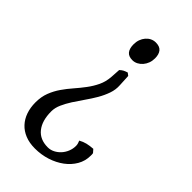

<svg xmlns="http://www.w3.org/2000/svg" viewBox="-227 -542 887 887"><g transform="rotate(45 216.5 -98.0)"><path d="M207 -258.8Q215.3 -266.6 222.9 -270.8Q230.5 -274.9 243.2 -278.8L255.9 -269L258.8 -211.9Q260.7 -184.1 251.2 -156.7Q241.7 -129.4 226.1 -102.5Q210.4 -75.7 192.1 -49.8Q173.8 -23.9 157.7 1.2Q141.6 26.4 130.9 50.5Q120.1 74.7 120.1 98.1Q120.1 158.7 147.5 192.9Q174.8 227.1 226.1 227.1Q243.7 227.1 259.5 219Q275.4 210.9 287.6 197.5Q299.8 184.1 306.9 166.5Q314 148.9 314 129.9Q314 122.6 312 115.7Q310.1 108.9 307.1 102.1Q323.7 92.8 340.8 88.6Q357.9 84.5 379.9 83L393.1 98.1Q394 102.1 394 106V113.8Q394 148.4 377.2 177.5Q360.4 206.5 331.8 227.8Q303.2 249 266.1 261Q229 272.9 188 272.9Q151.9 272.9 124 261.7Q96.2 250.5 77.4 230.2Q58.6 210 48.8 181.9Q39.1 153.8 39.1 120.1Q39.1 83.5 50.5 54Q62 24.4 79.6 -1Q97.2 -26.4 117.7 -49.8Q138.2 -73.2 156.7 -97.9Q175.3 -122.6 188.5 -150.1Q201.7 -177.7 204.1 -211.9ZM286.1 -414.1Q286.1 -397.5 280.8 -383.1Q275.4 -368.7 265.9 -357.7Q256.3 -346.7 243.9 -340.3Q231.4 -334 217.8 -334Q192.9 -334 181.4 -348.4Q169.9 -362.8 169.9 -390.1Q169.9 -406.7 175 -420.9Q180.2 -435.1 189.2 -445.8Q198.2 -456.5 210.4 -462.6Q222.7 -468.8 236.8 -468.8Q262.7 -468.8 274.4 -454.6Q286.1 -440.4 286.1 -414.1Z"/></g></svg>

Font: Gentium Plus Am
Style: Regular
Weight: 400
Designer: J. Victor Gaultney, Annie Olsen, Iska Routamaa, Becca Hirsbrunner
Foundry: SIL International
Version: Version 5.000